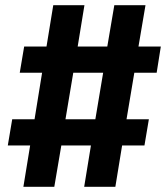

<svg xmlns="http://www.w3.org/2000/svg" viewBox="-20 -737 640 739"><path d="M70 -18 96 -177H10L27 -278H113L142 -457H56L73 -558H159L185 -717H305L279 -558H393L420 -717H540L513 -558H599L583 -457H497L467 -278H553L536 -177H450L424 -18H304L330 -177H216L189 -18ZM232 -278H347L377 -457H262Z"/></svg>

Font: Iosevka Slab Extended Oblique
Style: Bold
Weight: 700
Width: 7
Italic angle: -9°
Monospace: yes
Designer: Belleve Invis
Foundry: Belleve Invis
Version: Version 11.1.1; ttfautohint (v1.8.3)